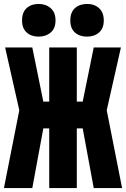

<svg xmlns="http://www.w3.org/2000/svg" viewBox="-20 -955 640 975"><path d="M0 0 78 -395 6 -714H144L200 -439H230V-714H370V-439H400L456 -714H594L522 -395L600 0H456L400 -303H370V0H230V-303H200L144 0ZM422 -769Q384 -769 360.5 -790Q337 -811 337 -851Q337 -893 361 -914Q385 -935 422 -935Q459 -935 483 -913.5Q507 -892 507 -851Q507 -811 483 -790Q459 -769 422 -769ZM176 -769Q139 -769 115.5 -790Q92 -811 92 -851Q92 -893 115.5 -914Q139 -935 176 -935Q213 -935 237.5 -913.5Q262 -892 262 -851Q262 -811 237.5 -790Q213 -769 176 -769Z"/></svg>

Font: Noto Sans Mono Black
Style: Regular
Weight: 900
Designer: Monotype Design Team
Foundry: Monotype Imaging Inc.
Version: Version 2.014